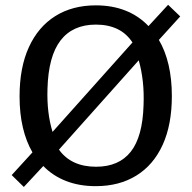

<svg xmlns="http://www.w3.org/2000/svg" viewBox="-20 -755 790 789"><path d="M77.9 13.3 28.1 -35.5 113.4 -128.9Q87.6 -173.1 74 -230.8Q60.4 -288.5 60.4 -358.7Q60.4 -477.6 98.7 -561.2Q136.9 -644.8 207.2 -688.9Q277.5 -733 374 -733Q441.5 -733 495.9 -711.4Q550.3 -689.7 590.2 -647.8L670.8 -735.3L720.6 -687.5L632.9 -591Q659.1 -546.5 672.7 -488.4Q686.2 -430.4 686.2 -360Q686.2 -242.4 648.4 -159.7Q610.6 -76.9 540.3 -33.5Q470 10 373.3 10Q305.8 10 251.5 -11.2Q197.1 -32.4 157.9 -72.8ZM374.7 -69.8Q468.8 -69.8 517.5 -131.7Q566.1 -193.5 569.9 -322.5Q572 -374.2 566.9 -420Q561.9 -465.8 550.1 -507.2L222.3 -140.1Q272.8 -69.8 374.7 -69.8ZM195.9 -213 524.4 -580.5Q499.6 -618 462.1 -635.9Q424.5 -653.9 374 -653.9Q278.9 -653.9 228.8 -588.8Q178.7 -523.8 175.1 -389.9Q173.5 -339.6 178.8 -295.6Q184.1 -251.5 195.9 -213Z"/></svg>

Font: Public Sans Thin
Style: Regular
Weight: 100
Designer: The Public Sans project authors (U.S. Web Design System). Libre Franklin designed by Pablo Impallari and Rodrigo Fuenzal
Version: Version 1.008